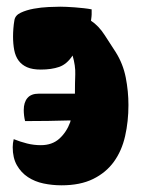

<svg xmlns="http://www.w3.org/2000/svg" viewBox="-20 -554 425 574"><path d="M204 -274Q204 -306 205 -331.5Q206 -357 197 -388Q180 -362 157 -354Q134 -346 102 -346Q77 -346 61 -353Q45 -360 35.5 -373Q26 -386 22.5 -404.5Q19 -423 19 -445Q19 -456 20 -469Q21 -482 23 -493Q25 -508 42 -516Q59 -524 81 -528Q103 -532 125.5 -533Q148 -534 160 -534Q167 -534 179 -533.5Q191 -533 204 -532Q217 -531 230.5 -529.5Q244 -528 254 -526Q254 -515 254 -510.5Q254 -506 252 -492Q275 -477 293 -449Q311 -421 326 -398Q348 -363 356 -322Q364 -281 364 -240Q364 -191 354 -147Q344 -103 320.5 -70.5Q297 -38 258.5 -19Q220 0 164 0Q136 0 110 -5.5Q84 -11 63.5 -24.5Q43 -38 30.5 -60Q18 -82 18 -114Q18 -126 21 -138Q41 -130 61 -125Q81 -120 102 -120Q136 -120 157.5 -139.5Q179 -159 190 -189L191 -194Q157 -193 123.5 -192.5Q90 -192 55 -192Q53 -200 52 -208.5Q51 -217 51 -225Q51 -248 62 -261Q73 -274 96 -274Z"/></svg>

Font: Chela One Cyrilic
Style: Regular
Weight: 400
Designer: Miguel Hernandez
Foundry: LatinoType
Version: Version 1.001